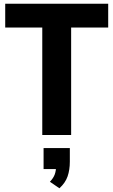

<svg xmlns="http://www.w3.org/2000/svg" viewBox="-20 -725 609 1031"><path d="M207 0V-577H8V-705H561V-577H362V0ZM299 286 248 251Q267 231 274 211.5Q281 192 281 168L310 183H214V70H355V143Q355 187 343 222Q331 257 299 286Z"/></svg>

Font: Nunito Sans 12pt ExtraLight
Style: Weight 830 Width 84 Optical size 12.0 YTLC 445
Weight: 830
Width: 4
Designer: Vernon Adams
Foundry: Vernon Adams
Version: Version 3.101;gftools[0.9.27]